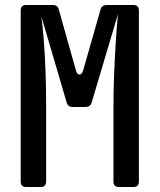

<svg xmlns="http://www.w3.org/2000/svg" viewBox="-20 -750 640 770"><path d="M85 0Q63 0 63 -22V-708Q63 -730 85 -730H192Q212 -730 216 -711L285 -466Q289 -451 298.5 -451Q308 -451 313 -466L383 -711Q388 -730 408 -730H515Q537 -730 537 -708V-22Q537 0 515 0H457Q435 0 435 -22V-326Q435 -382 437.5 -447.5Q440 -513 444 -577Q448 -641 453 -693L348 -340Q343 -321 323 -321H271Q252 -321 247 -340L146 -684Q155 -613 160 -521Q165 -429 165 -326V-22Q165 0 143 0Z"/></svg>

Font: Pitagon Sans Mono SemiBold
Style: Regular
Weight: 600
Monospace: yes
Designer: Travis Tran
Foundry: Pitagon
Version: Version 1.001; ttfautohint (v1.8.4.7-5d5b);gftools[0.9.26]